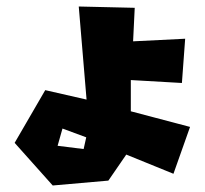

<svg xmlns="http://www.w3.org/2000/svg" viewBox="-20 -576 629 590"><path d="M157 -128 172 -181 245 -154 237 -118ZM222 -556 246 -270 119 -299 25 -137 142 -6 313 -21 368 -101 513 -42 564 -186 382 -234V-330L539 -321L549 -457L389 -449L394 -552Z"/></svg>

Font: Super Mario
Style: Regular
Weight: 400
Version: Version 1.0